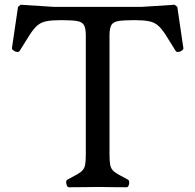

<svg xmlns="http://www.w3.org/2000/svg" viewBox="-20 -789 824 810"><path d="M56 -760 67 -769 207 -760H577L717 -769L728 -760L753 -590Q756 -583 749 -577Q742 -571 732.5 -570Q723 -569 720 -576Q695 -617 678.5 -642.5Q662 -668 646.5 -681.5Q631 -695 608 -699.5Q585 -704 547 -704Q504 -704 481 -700.5Q458 -697 450 -683.5Q442 -670 442 -640V-138Q442 -111 444.5 -96Q447 -81 454.5 -72Q462 -63 477.5 -54Q493 -45 520 -31Q527 -27 524.5 -13Q522 1 514 1Q466 1 447.5 0.5Q429 0 414 0H370Q355 0 336.5 0.5Q318 1 270 1Q263 1 260 -13Q257 -27 264 -31Q291 -45 306.5 -54Q322 -63 329.5 -72Q337 -81 339.5 -96Q342 -111 342 -138V-640Q342 -670 334 -683.5Q326 -697 303.5 -700.5Q281 -704 237 -704Q199 -704 176 -699.5Q153 -695 137.5 -681.5Q122 -668 105.5 -642.5Q89 -617 64 -576Q61 -569 52 -570Q43 -571 35.5 -577Q28 -583 31 -590Z"/></svg>

Font: Anvers
Style: Regular
Weight: 400
Designer: Ishtar van Looy
Version: Version 1.000